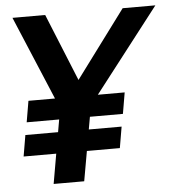

<svg xmlns="http://www.w3.org/2000/svg" viewBox="-51 -748 726 795"><g transform="rotate(-5 312.0 -350.0)"><path d="M51 -264 66 -352H466L451 -264ZM26 -124 41 -212H441L426 -124ZM140 0 194 -310 30 -700H166L280 -420L488 -700H624L322 -310L267 0Z"/></g></svg>

Font: Cabin VF Beta
Style: Italic
Weight: 400
Italic angle: -7°
Designer: Pablo Impallari
Foundry: Pablo Impallari. http://www.impallari.com Igino Marini. http://www.ikern.com
Version: Version 2.300